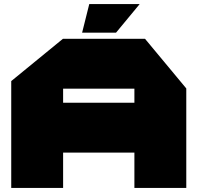

<svg xmlns="http://www.w3.org/2000/svg" viewBox="-20 -920 967 940"><path d="M35 0V-523L288 -730H289V0ZM289 -173V-417H638V-173ZM638 0V-486H892V0ZM289 -486V-730H690L892 -487V-486ZM382 -760 417 -900H663V-899L548 -760Z"/></svg>

Font: Foldit Thin Black
Style: Regular
Weight: 900
Version: Version 1.003